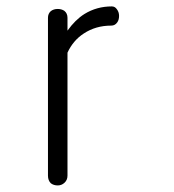

<svg xmlns="http://www.w3.org/2000/svg" viewBox="-20 -559 540 596"><path d="M128.9 -503.9V-13.7Q128.9 1 137.7 9.8Q146.5 16.6 159.2 16.6Q170.9 16.6 179.7 8.8Q189.5 0 189.5 -13.7V-395.5Q207 -433.6 240.2 -455.1Q277.3 -479.5 325.2 -479.5Q336.9 -479.5 343.8 -489.3Q349.6 -497.1 349.6 -509.8Q349.6 -521.5 342.8 -530.3Q336.9 -539.1 327.1 -539.1Q280.3 -539.1 242.2 -515.6Q213.9 -498 189.5 -463.9V-503.9Q189.5 -517.6 179.7 -525.4Q170.9 -531.2 159.2 -531.2Q146.5 -531.2 137.7 -524.4Q128.9 -516.6 128.9 -503.9Z"/></svg>

Font: GulimChe
Style: Regular
Weight: 400
Monospace: yes
Version: Version 2.21